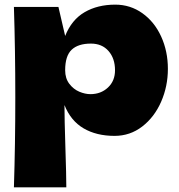

<svg xmlns="http://www.w3.org/2000/svg" viewBox="-20 -576 774 828"><path d="M704 -279Q704 -204 675 -137.5Q646 -71 593.5 -30.5Q541 10 474 10Q396 10 340.5 -22.5Q285 -55 258 -123Q258 -66 262 60Q266 182 266 232H40Q46 46 46 -157Q46 -360 40 -546H232L261 -421Q289 -491 345 -523.5Q401 -556 477 -556Q542 -556 594 -519Q646 -482 675 -418.5Q704 -355 704 -279ZM476 -273Q476 -324 448 -356Q420 -388 372 -388Q317 -388 289 -361.5Q261 -335 261 -273Q261 -238 279 -214.5Q297 -191 322 -180.5Q347 -170 370 -170Q415 -170 445.5 -198.5Q476 -227 476 -273Z"/></svg>

Font: Mantou Sans
Style: Regular
Weight: 400
Designer: Mant0u / artakana
Foundry: Mant0u / artakana
Version: Version 1.001;October 22, 2023;FontCreator 14.0.0.2901 64-bi